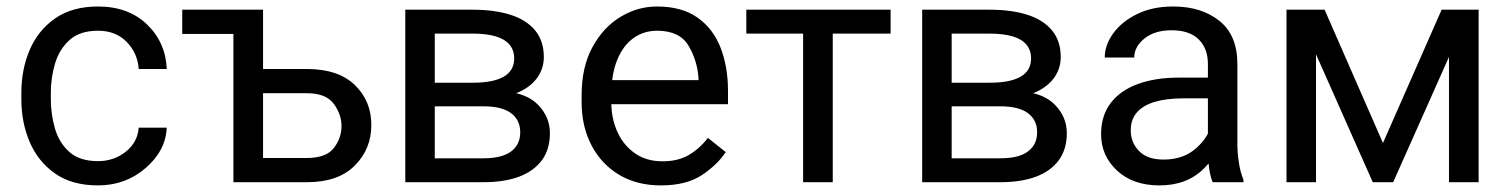

<svg xmlns="http://www.w3.org/2000/svg" viewBox="-20 -558 4624 588"><path d="M280.3 -64.5Q328.6 -64.5 365 -93.3Q401.4 -122.1 404.8 -167H490.7Q487.3 -96.2 425.8 -43.2Q364.3 9.8 280.3 9.8Q200.7 9.8 148.7 -26.6Q96.7 -63 71 -123Q45.4 -183.1 45.4 -253.9V-274.4Q45.4 -345.2 71 -405.3Q96.7 -465.3 148.9 -501.7Q201.2 -538.1 280.3 -538.1Q373 -538.1 430.2 -483.2Q487.3 -428.2 490.7 -346.7H404.8Q401.4 -395.5 367.9 -429.7Q334.5 -463.9 280.3 -463.9Q224.6 -463.9 193.1 -435.5Q161.6 -407.2 148.7 -363.8Q135.7 -320.3 135.7 -274.4V-253.9Q135.7 -207.5 148.4 -164.1Q161.1 -120.6 192.6 -92.5Q224.1 -64.5 280.3 -64.5Z M770 -528.3V-454.1H538.1V-528.3ZM761.2 -346.7H919.9Q1015.6 -346.7 1066.4 -297.9Q1117.2 -249 1117.2 -175.3Q1117.2 -101.6 1066.4 -50.8Q1015.6 0 919.9 0H694.8V-528.3H785.6V-74.2H919.9Q978.5 -74.2 1002.2 -104.5Q1025.9 -134.8 1025.9 -171.9Q1025.9 -207.5 1002.2 -240Q978.5 -272.5 919.9 -272.5H761.2Z M1460.9 -232.4H1287.6L1286.6 -304.7H1428.2Q1490.7 -304.7 1522.7 -323.2Q1554.7 -341.8 1554.7 -378.9Q1554.7 -404.3 1540.3 -421.4Q1525.9 -438.5 1497.6 -446.8Q1469.2 -455.1 1427.2 -455.1H1311.5V0H1221.2V-528.3H1427.2Q1494.6 -528.3 1543.5 -512.7Q1592.3 -497.1 1618.9 -464.8Q1645.5 -432.6 1645.5 -383.3Q1645.5 -351.1 1628.2 -324.2Q1610.8 -297.4 1577.6 -280Q1544.4 -262.7 1496.1 -259.3ZM1460.9 0H1254.9L1299.8 -73.2H1460.9Q1517.1 -73.2 1545.2 -94.2Q1573.2 -115.2 1573.2 -152.8Q1573.2 -190.4 1545.2 -211.4Q1517.1 -232.4 1460.9 -232.4H1323.7L1324.7 -304.7H1496.1L1528.8 -277.3Q1594.2 -272.5 1629.2 -235.6Q1664.1 -198.7 1664.1 -150.4Q1664.1 -100.6 1639.4 -67.1Q1614.7 -33.7 1569.3 -16.8Q1523.9 0 1460.9 0Z M2003.9 9.8Q1930.2 9.8 1875.7 -22.9Q1821.3 -55.7 1791.3 -113.3Q1761.2 -170.9 1761.2 -245.6V-266.1Q1761.2 -352.5 1794.2 -413.3Q1827.1 -474.1 1879.9 -506.1Q1932.6 -538.1 1992.2 -538.1Q2067.9 -538.1 2116 -504.2Q2164.1 -470.2 2186.8 -411.9Q2209.5 -353.5 2209.5 -279.3V-238.8H1814.9V-312.5H2119.1V-319.3Q2115.7 -372.1 2088.6 -418Q2061.5 -463.9 1992.2 -463.9Q1951.2 -463.9 1919.4 -440.9Q1887.7 -418 1869.9 -373.8Q1852.1 -329.6 1852.1 -266.1V-245.6Q1852.1 -195.3 1870.6 -154.3Q1889.2 -113.3 1924.3 -88.6Q1959.5 -64 2008.8 -64Q2056.6 -64 2089.8 -83.5Q2123 -103 2147.9 -135.7L2202.6 -92.3Q2176.8 -53.2 2129.4 -21.7Q2082 9.8 2003.9 9.8Z M2530.3 -528.3V0H2439.5V-528.3ZM2707.5 -528.3V-455.1H2265.6V-528.3Z M3043.9 -232.4H2870.6L2869.6 -304.7H3011.2Q3073.7 -304.7 3105.7 -323.2Q3137.7 -341.8 3137.7 -378.9Q3137.7 -404.3 3123.3 -421.4Q3108.9 -438.5 3080.6 -446.8Q3052.2 -455.1 3010.3 -455.1H2894.5V0H2804.2V-528.3H3010.3Q3077.6 -528.3 3126.5 -512.7Q3175.3 -497.1 3201.9 -464.8Q3228.5 -432.6 3228.5 -383.3Q3228.5 -351.1 3211.2 -324.2Q3193.8 -297.4 3160.6 -280Q3127.4 -262.7 3079.1 -259.3ZM3043.9 0H2837.9L2882.8 -73.2H3043.9Q3100.1 -73.2 3128.2 -94.2Q3156.2 -115.2 3156.2 -152.8Q3156.2 -190.4 3128.2 -211.4Q3100.1 -232.4 3043.9 -232.4H2906.7L2907.7 -304.7H3079.1L3111.8 -277.3Q3177.2 -272.5 3212.2 -235.6Q3247.1 -198.7 3247.1 -150.4Q3247.1 -100.6 3222.4 -67.1Q3197.8 -33.7 3152.3 -16.8Q3106.9 0 3043.9 0Z M3679.2 -90.3V-362.3Q3679.2 -409.2 3651.1 -437.3Q3623 -465.3 3567.9 -465.3Q3516.6 -465.3 3485.1 -440.2Q3453.6 -415 3453.6 -381.8H3363.3Q3363.3 -419.9 3389.2 -455.8Q3415 -491.7 3462.2 -514.9Q3509.3 -538.1 3573.2 -538.1Q3659.2 -538.1 3714.4 -494.1Q3769.5 -450.2 3769.5 -361.3V-115.2Q3769.5 -88.9 3774.2 -59.1Q3778.8 -29.3 3788.1 -7.8V0H3693.8Q3687 -15.6 3683.1 -41.7Q3679.2 -67.9 3679.2 -90.3ZM3694.8 -320.3 3695.8 -256.8H3604.5Q3552.7 -256.8 3516.6 -246.1Q3480.5 -235.4 3461.7 -213.6Q3442.9 -191.9 3442.9 -159.2Q3442.9 -121.6 3468.3 -95.5Q3493.7 -69.3 3543.9 -69.3Q3606 -69.3 3645.8 -106.4Q3685.5 -143.6 3688 -179.2L3726.6 -135.7Q3719.2 -95.2 3667.7 -42.7Q3616.2 9.8 3530.8 9.8Q3449.7 9.8 3400.9 -35.6Q3352.1 -81.1 3352.1 -147Q3352.1 -203.6 3381.3 -242.2Q3410.6 -280.8 3464.1 -300.5Q3517.6 -320.3 3589.8 -320.3Z M4215.3 -120.1 4395 -528.3H4481.9L4246.6 0H4184.1L3949.7 -528.3H4036.6ZM4010.3 -528.3V0H3919.9V-528.3ZM4417.5 0V-528.3H4508.3V0Z"/></svg>

Font: RobotoDEMO
Style: Regular
Weight: 400
Designer: Christian Robertson
Foundry: Google
Version: Version 2.136